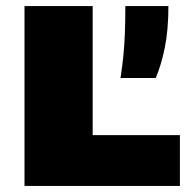

<svg xmlns="http://www.w3.org/2000/svg" viewBox="-20 -615 621 635"><path d="M61 0V-595H286.5V-168H575V0ZM378.5 -357Q384.5 -395.5 388 -430.5Q391.5 -465.5 393 -504.8Q394.5 -544 394.5 -595H537Q537 -516.5 525 -457.5Q513 -398.5 495 -357Z"/></svg>

Font: Encode Sans SC SemiExpanded Black
Style: Regular
Weight: 900
Width: 6
Designer: Multiple Designers
Foundry: Impallari Type
Version: Version 3.002